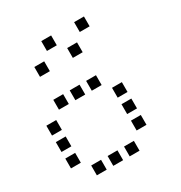

<svg xmlns="http://www.w3.org/2000/svg" viewBox="-177 -906 954 1013"><g transform="rotate(-30 300.0 -400.0)"><path d="M221 -780Q220 -780 220 -780Q220 -780 220 -779V-721Q220 -720 220 -720Q220 -720 221 -720H279Q280 -720 280 -720Q280 -720 280 -721V-779Q280 -780 280 -780Q280 -780 279 -780ZM421 -780Q420 -780 420 -780Q420 -780 420 -779V-721Q420 -720 420 -720Q420 -720 421 -720H479Q480 -720 480 -720Q480 -720 480 -721V-779Q480 -780 480 -780Q480 -780 479 -780ZM121 -680Q120 -680 120 -680Q120 -680 120 -679V-621Q120 -620 120 -620Q120 -620 121 -620H179Q180 -620 180 -620Q180 -620 180 -621V-679Q180 -680 180 -680Q180 -680 179 -680ZM321 -680Q320 -680 320 -680Q320 -680 320 -679V-621Q320 -620 320 -620Q320 -620 321 -620H379Q380 -620 380 -620Q380 -620 380 -621V-679Q380 -680 380 -680Q380 -680 379 -680ZM121 -480Q120 -480 120 -480Q120 -480 120 -479V-421Q120 -420 120 -420Q120 -420 121 -420H179Q180 -420 180 -420Q180 -420 180 -421V-479Q180 -480 180 -480Q180 -480 179 -480ZM221 -480Q220 -480 220 -480Q220 -480 220 -479V-421Q220 -420 220 -420Q220 -420 221 -420H279Q280 -420 280 -420Q280 -420 280 -421V-479Q280 -480 280 -480Q280 -480 279 -480ZM321 -480Q320 -480 320 -480Q320 -480 320 -479V-421Q320 -420 320 -420Q320 -420 321 -420H379Q380 -420 380 -420Q380 -420 380 -421V-479Q380 -480 380 -480Q380 -480 379 -480ZM21 -380Q20 -380 20 -380Q20 -380 20 -379V-321Q20 -320 20 -320Q20 -320 21 -320H79Q80 -320 80 -320Q80 -320 80 -321V-379Q80 -380 80 -380Q80 -380 79 -380ZM421 -380Q420 -380 420 -380Q420 -380 420 -379V-321Q420 -320 420 -320Q420 -320 421 -320H479Q480 -320 480 -320Q480 -320 480 -321V-379Q480 -380 480 -380Q480 -380 479 -380ZM21 -280Q20 -280 20 -280Q20 -280 20 -279V-221Q20 -220 20 -220Q20 -220 21 -220H79Q80 -220 80 -220Q80 -220 80 -221V-279Q80 -280 80 -280Q80 -280 79 -280ZM421 -280Q420 -280 420 -280Q420 -280 420 -279V-221Q420 -220 420 -220Q420 -220 421 -220H479Q480 -220 480 -220Q480 -220 480 -221V-279Q480 -280 480 -280Q480 -280 479 -280ZM21 -180Q20 -180 20 -180Q20 -180 20 -179V-121Q20 -120 20 -120Q20 -120 21 -120H79Q80 -120 80 -120Q80 -120 80 -121V-179Q80 -180 80 -180Q80 -180 79 -180ZM421 -180Q420 -180 420 -180Q420 -180 420 -179V-121Q420 -120 420 -120Q420 -120 421 -120H479Q480 -120 480 -120Q480 -120 480 -121V-179Q480 -180 480 -180Q480 -180 479 -180ZM121 -80Q120 -80 120 -80Q120 -80 120 -79V-21Q120 -20 120 -20Q120 -20 121 -20H179Q180 -20 180 -20Q180 -20 180 -21V-79Q180 -80 180 -80Q180 -80 179 -80ZM221 -80Q220 -80 220 -80Q220 -80 220 -79V-21Q220 -20 220 -20Q220 -20 221 -20H279Q280 -20 280 -20Q280 -20 280 -21V-79Q280 -80 280 -80Q280 -80 279 -80ZM321 -80Q320 -80 320 -80Q320 -80 320 -79V-21Q320 -20 320 -20Q320 -20 321 -20H379Q380 -20 380 -20Q380 -20 380 -21V-79Q380 -80 380 -80Q380 -80 379 -80Z"/></g></svg>

Font: Doto Black Medium
Style: Regular
Weight: 500
Monospace: yes
Version: Version 1.000